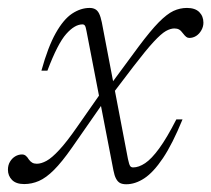

<svg xmlns="http://www.w3.org/2000/svg" viewBox="-54 -466 545 496"><path d="M231.5 -216.5 214 -202.5 131.5 -84Q106 -47.5 85.5 -27Q65 -6.5 46.5 1.5Q28 9.5 8.5 9.5Q-12.5 9.5 -23 -1.2Q-33.5 -12 -33.5 -27.5Q-33.5 -39.5 -28.2 -48.2Q-23 -57 -14.8 -62Q-6.5 -67 3 -67Q8.5 -67 12.8 -63.5Q17 -60 20.5 -54Q24.5 -48.5 29.2 -45.8Q34 -43 41 -43Q52.5 -43 66.2 -50.5Q80 -58 99.2 -78.8Q118.5 -99.5 145.5 -138.5L210.5 -231.5L229.5 -244.5L304 -345.5Q335 -387 356.2 -408.5Q377.5 -430 394.2 -437.8Q411 -445.5 429 -445.5Q450 -445.5 460.8 -434.8Q471.5 -424 471.5 -407.5Q471.5 -397 466.2 -387.8Q461 -378.5 452.8 -373.2Q444.5 -368 435 -368Q430.5 -368 427 -370.8Q423.5 -373.5 418.5 -380Q413.5 -387 408.5 -389.8Q403.5 -392.5 396.5 -392.5Q386.5 -392.5 374.5 -385.8Q362.5 -379 343 -358Q323.5 -337 290.5 -294ZM417.5 -157.5Q391.5 -94 367 -57.5Q342.5 -21 319 -5.5Q295.5 10 272 10Q262.5 10 256.2 6.8Q250 3.5 245.8 -4.5Q241.5 -12.5 239 -26L169.5 -385.5Q167.5 -397 165.2 -400Q163 -403 159 -403Q139 -403 117 -378.2Q95 -353.5 68.5 -283.5H53Q70 -345 90 -380.5Q110 -416 132.2 -430.8Q154.5 -445.5 177.5 -445.5Q186 -445.5 192 -442.2Q198 -439 202 -431Q206 -423 209 -408.5L276.5 -55.5Q279.5 -41.5 282 -37.5Q284.5 -33.5 290 -33.5Q304.5 -33.5 321 -44.5Q337.5 -55.5 357.2 -82.5Q377 -109.5 401.5 -157.5Z"/></svg>

Font: Newsreader 24pt Light
Style: Italic
Weight: 300
Italic angle: -17°
Designer: Hugues Gentile
Foundry: Production Type
Version: Version 1.003